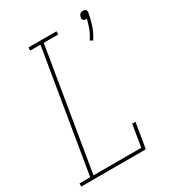

<svg xmlns="http://www.w3.org/2000/svg" viewBox="-183 -860 867 961"><g transform="rotate(-30 250.0 -379.0)"><path d="M418 -603 403 -612Q419 -635 429 -661Q439 -687 445 -713Q444 -713 443 -713Q442 -713 441 -713Q436 -713 432 -714.5Q428 -716 425 -719Q422 -722 421.5 -726.5Q421 -731 422 -736Q423 -740 425 -744.5Q427 -749 430.5 -752Q434 -755 439 -756.5Q444 -758 448 -758Q453 -758 457 -756.5Q461 -755 464 -752Q467 -749 467.5 -744.5Q468 -740 467 -736Q461 -701 449.5 -667Q438 -633 418 -603ZM1 0V-18H63L179 -717H120V-735H282V-717H198L82 -18H358L379 -145H398L374 0Z"/></g></svg>

Font: Iosevka Curly Slab ThObl
Style: Regular
Weight: 100
Italic angle: -9°
Monospace: yes
Designer: Belleve Invis
Foundry: Belleve Invis
Version: Version 11.0.0; ttfautohint (v1.8.3)